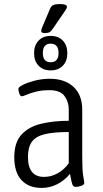

<svg xmlns="http://www.w3.org/2000/svg" viewBox="-20 -915 505 941"><path d="M184 6Q121 6 85.5 -32Q50 -70 50 -145Q50 -217 85.5 -255.5Q121 -294 181.5 -308.5Q242 -323 317 -323V-379Q317 -416 296 -444.5Q275 -473 222 -473Q183 -473 155 -465.5Q127 -458 109.5 -450.5Q92 -443 87 -443Q79 -443 74.5 -457Q70 -471 70 -480Q70 -488 93 -499.5Q116 -511 151.5 -520Q187 -529 223 -529Q298 -529 340.5 -489Q383 -449 383 -378V-148Q383 -79 388 -52Q393 -25 393 -18Q393 -9 377.5 -4Q362 1 351 1Q339 1 334.5 -11.5Q330 -24 323 -63Q297 -31 261 -12.5Q225 6 184 6ZM196 -48Q232 -48 264 -66.5Q296 -85 317 -115V-268Q242 -268 198 -257Q154 -246 135.5 -219Q117 -192 117 -146Q117 -48 196 -48ZM228 -570Q191 -570 169 -593Q147 -616 147 -654Q147 -693 169 -716Q191 -739 228 -739Q266 -739 288 -716Q310 -693 310 -654Q310 -616 288 -593Q266 -570 228 -570ZM228 -610Q267 -610 267 -655Q267 -701 228 -701Q190 -701 190 -655Q190 -610 228 -610ZM198 -753Q182 -753 182 -763Q182 -769 186 -779.5Q190 -790 194 -798L224 -869Q230 -884 239.5 -889.5Q249 -895 275 -895Q308 -895 308 -882Q308 -875 301 -865Q294 -855 282 -837L238 -773Q228 -759 220.5 -756Q213 -753 198 -753Z"/></svg>

Font: Asap Condensed Light
Style: Regular
Weight: 300
Width: 3
Designer: Pablo Cosgaya
Foundry: Omnibus-Type
Version: Version 3.001; ttfautohint (v1.8.4.7-5d5b)